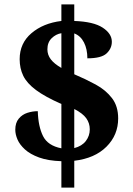

<svg xmlns="http://www.w3.org/2000/svg" viewBox="-20 -780 607 879"><path d="M261 -42Q200 -44 159 -59Q118 -74 94 -96Q70 -118 60 -141.5Q50 -165 50 -186Q50 -218 66 -237Q82 -256 105.5 -263.5Q129 -271 153 -271Q155 -201 177 -157Q199 -113 261 -101V-304Q186 -337 144.5 -368Q103 -399 86.5 -433Q70 -467 70 -509Q70 -582 124 -628Q178 -674 261 -684V-760H320V-684Q408 -681 450 -653.5Q492 -626 492 -589Q492 -558 468 -535.5Q444 -513 380 -513Q380 -555 364.5 -585.5Q349 -616 320 -627V-440Q372 -418 418 -393Q464 -368 492.5 -331Q521 -294 521 -238Q521 -162 467.5 -108.5Q414 -55 320 -44V79H261ZM261 -628Q236 -624 216.5 -605Q197 -586 197 -554Q197 -529 212.5 -508.5Q228 -488 261 -469ZM320 -102Q355 -111 373 -134.5Q391 -158 391 -188Q391 -216 375 -238.5Q359 -261 320 -281Z"/></svg>

Font: Noto Serif Sinhala ExtraBold
Style: Regular
Weight: 800
Designer: Jelle Bosma - Monotype Design Team
Foundry: Monotype Imaging Inc.
Version: Version 2.007; ttfautohint (v1.8.4.7-5d5b)